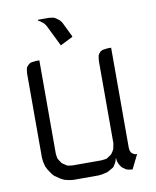

<svg xmlns="http://www.w3.org/2000/svg" viewBox="-86 -840 736 907"><g transform="rotate(-10 282.0 -387.0)"><path d="M64 -128.9V-532.2L65.9 -549.8L67.9 -559.1L71.8 -565.9L81.1 -575.2L88.9 -580.1L98.1 -582L115.2 -584H131.8V-137.2L133.8 -120.1L136.2 -110.8L141.1 -103L149.9 -89.8L153.8 -85.9L167 -77.1L174.8 -71.8L184.1 -69.8L201.2 -67.9H337.9L356 -69.8L365.2 -71.8L373 -77.1L386.2 -85.9L390.1 -89.8L398.9 -103L402.8 -110.8L404.8 -120.1L408.2 -137.2V-532.2L410.2 -549.8L412.1 -559.1L416 -565.9L423.8 -575.2L433.1 -580.1L441.9 -582L459 -584H476.1V-103L477.1 -94.2L478 -89.8L481.9 -81.1L487.8 -75.2L497.1 -69.8L501 -68.8L509.8 -67.9L476.1 0L460 -2L451.2 -3.9L442.9 -7.8L430.2 -17.1L425.8 -21L417 -34.2L413.1 -43L410.2 -50.8L408.2 -67.9L402.8 -50.8L398.9 -43L390.1 -28.8L386.2 -24.9L373 -17.1L356 -7.8L330.1 -2L313 0H192.9L174.8 -2L149.9 -7.8L131.8 -17.1L106.9 -34.2L98.1 -43L81.1 -67.9L71.8 -85.9L65.9 -110.8ZM158.2 -770V-773.9H210L227.1 -772L235.8 -770L244.1 -765.1L256.8 -755.9L261.2 -752L270 -740.2L304.2 -669.9V-666L244.1 -636.2L192.9 -740.2L184.1 -752L179.2 -755.9L167 -765.1Z"/></g></svg>

Font: Petahja
Style: Regular
Weight: 400
Designer: T. Christopher White
Version: Version 1.1